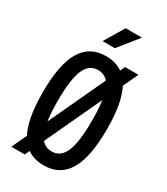

<svg xmlns="http://www.w3.org/2000/svg" viewBox="-251 -1147 1102 1269"><g transform="rotate(30 300.0 -512.0)"><path d="M443 -816H545L157 16H55ZM300 16Q175 16 115 -86Q55 -188 55 -400Q55 -612 115 -714Q175 -816 300 -816Q425 -816 485 -714Q545 -612 545 -400Q545 -188 485 -86Q425 16 300 16ZM300 -90Q369 -90 400 -163.5Q431 -237 431 -400Q431 -563 400 -636.5Q369 -710 300 -710Q231 -710 200 -636.5Q169 -563 169 -400Q169 -237 200 -163.5Q231 -90 300 -90ZM228 -890 318 -1040H442L322 -890Z"/></g></svg>

Font: Martian Mono Condensed
Style: Regular
Weight: 400
Width: 3
Designer: Roman Shamin
Foundry: Evil Martians
Version: Version 1.000